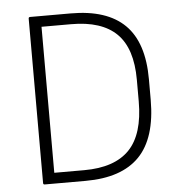

<svg xmlns="http://www.w3.org/2000/svg" viewBox="-49 -702 699 748"><g transform="rotate(-5 300.5 -327.5)"><path d="M96 0Q90 0 90 -6V-649Q90 -655 96 -655H255Q396 -655 466 -586Q536 -517 536 -373V-293Q536 -143 466.5 -71.5Q397 0 256 0ZM137 -42H254Q373 -42 431 -102Q489 -162 489 -291V-375Q489 -498 430.5 -555.5Q372 -613 253 -613H137Z"/></g></svg>

Font: Sofia Sans Semi Condensed Light
Style: Regular
Weight: 300
Designer: Botio Nikoltchev, Ani Petrova
Foundry: lettersoup
Version: Version 4.100; ttfautohint (v1.8.4.7-5d5b)